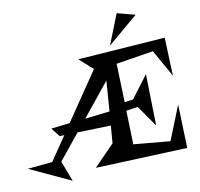

<svg xmlns="http://www.w3.org/2000/svg" viewBox="-130 -973 1180 1130"><g transform="rotate(-10 460.0 -408.0)"><path d="M753.9 -180.2 666 -306.2 596.2 -295.9 602.1 -94.2 820.8 -74.2 902.8 -278.8 911.1 -18.1 360.8 3.9 482.9 -121.1 491.2 -226.1 291 -220.2 167 -66.9 213.9 55.2 -34.2 -60.1 113.8 -74.2 211.9 -217.8 184.1 -216.8 143.1 -269 254.9 -282.2 451.2 -570.8 370.1 -643.1 893.1 -680.2 901.9 -451.2 811 -613.8 587.9 -578.1 595.2 -347.2 646 -354 747.1 -487.8ZM498 -309.1 511.2 -491.2 350.1 -292ZM567.9 -689.9 639.6 -871.1 748 -842.8Z"/></g></svg>

Font: Risque
Style: Regular
Weight: 400
Designer: Astigmatic (AOETI)
Foundry: Astigmatic (AOETI)
Version: Version 1.000